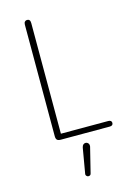

<svg xmlns="http://www.w3.org/2000/svg" viewBox="-123 -665 635 932"><g transform="rotate(-15 195.0 -199.0)"><path d="M126 -28V-584Q126 -594 122 -599Q118 -604 110 -604Q103 -604 98.5 -599Q94 -594 94 -584V-24Q94 -11 99.5 -5.5Q105 0 118 0H364Q372 0 376.5 -3.5Q381 -7 381 -14Q381 -21 376.5 -24.5Q372 -28 364 -28ZM211 65 190 187Q189 189 189 193Q189 198 193 202Q197 206 202 206Q208 206 211.5 203Q215 200 216 193L246 72Q247 70 247 67.5Q247 65 247 63Q247 56 242 51Q237 46 230 46Q223 46 218 50.5Q213 55 211 65Z"/></g></svg>

Font: Beiruti ExtraLight
Style: Regular
Weight: 250
Designer: Arlette Boutros
Foundry: Boutros
Version: Version 1.41